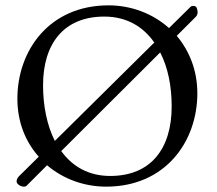

<svg xmlns="http://www.w3.org/2000/svg" viewBox="-20 -684 813 718"><path d="M712 -621C717 -626 719 -632 719 -639C719 -644 717 -650 716 -654C714 -659 709 -662 703 -662C699 -662 695 -661 692 -658L612 -579C552 -633 471 -664 386 -664C164 -664 45 -495 45 -315C45 -228 75 -154 125 -98L52 -26C46 -20 42 -13 42 -6C42 4 56 14 70 14C74 14 77 13 79 11L156 -66C216 -15 294 14 377 14C599 14 718 -155 718 -335C718 -421 688 -494 641 -550ZM141 -365C141 -521 219 -622 370 -622C453 -622 515 -585 557 -525L185 -157C156 -215 141 -287 141 -365ZM622 -286C622 -129 545 -26 392 -26C312 -26 251 -61 209 -119L579 -488C608 -432 622 -362 622 -286Z"/></svg>

Font: EB Garamond
Style: Regular
Weight: 400
Designer: Georg Duffner and Octavio Pardo
Foundry: Georg Duffner
Version: Version 1.000;PS 001.000;hotconv 1.0.88;makeotf.lib2.5.64775